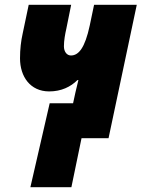

<svg xmlns="http://www.w3.org/2000/svg" viewBox="-20 -573 587 796"><path d="M106 203H276L318 0H430L547 -553H370L352 -467C332 -374 306 -343 274 -343C257 -343 245 -359 245 -381C245 -405 250 -432 255 -454L275 -553H99L74 -434C67 -403 63 -369 63 -331C63 -256 105 -194 184 -194C234 -194 273 -213 301 -241H305C301 -224 297 -208 293 -191L283 -145H186Z"/></svg>

Font: Noto Sans UI SemiCondensed Black
Style: Italic
Weight: 900
Width: 4
Italic angle: -372°
Designer: Monotype Design Team
Foundry: Monotype Imaging Inc.
Version: Version 1.901